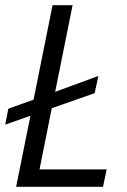

<svg xmlns="http://www.w3.org/2000/svg" viewBox="-20 -718 487 738"><path d="M376 0H42L97 -273L0 -239L12 -300L109 -335L182 -698H259L192 -365L358 -426L344 -360L179 -302L132 -67H390Z"/></svg>

Font: IBM Plex Sans Condensed
Style: Italic
Weight: 400
Width: 3
Italic angle: -11°
Designer: Mike Abbink, Paul van der Laan, Pieter van Rosmalen
Foundry: Bold Monday
Version: Version 1.3